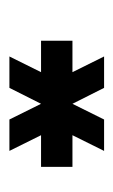

<svg xmlns="http://www.w3.org/2000/svg" viewBox="63 -703 240 406"><g transform="rotate(-90 183.0 -500.0)"><path d="M66.9 -600.1H133.3L166.5 -533.2L200.2 -600.1H266.6L233.4 -533.2H299.8V-466.8H233.4L266.6 -399.9H200.2L166.5 -466.8L133.3 -399.9H66.9L100.1 -466.8H33.2V-533.2H100.1Z"/></g></svg>

Font: Malkor
Style: Bold
Weight: 700
Version: Version 1.3